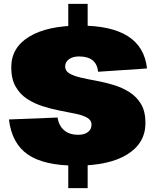

<svg xmlns="http://www.w3.org/2000/svg" viewBox="-20 -845 804 990"><path d="M332 -53H432V125H332ZM332 -825H432V-643H332ZM373 9Q207 9 124 -48Q41 -105 26 -229L277 -239Q283 -197 310.5 -173.5Q338 -150 383 -150Q416 -150 434 -164.5Q452 -179 452 -203Q452 -225 429.5 -238Q407 -251 370 -258.5Q333 -266 289 -274.5Q245 -283 201 -297Q157 -311 120 -335Q83 -359 60.5 -398.5Q38 -438 38 -498Q38 -600 131.5 -656.5Q225 -713 393 -713Q554 -713 640 -658Q726 -603 738 -492L486 -475Q482 -514 457.5 -534Q433 -554 387 -554Q355 -554 335.5 -539.5Q316 -525 316 -502Q316 -479 338.5 -466Q361 -453 398 -444.5Q435 -436 479 -428Q523 -420 567 -406.5Q611 -393 648 -369.5Q685 -346 707.5 -308Q730 -270 730 -211Q730 -107 636.5 -49Q543 9 373 9Z"/></svg>

Font: Pathway Extreme 8pt Thin 12pt Black
Style: Regular
Weight: 900
Version: Version 1.001;gftools[0.9.26]